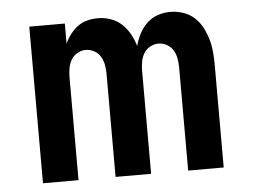

<svg xmlns="http://www.w3.org/2000/svg" viewBox="-43 -581 836 635"><g transform="rotate(-5 375.0 -264.0)"><path d="M75 0V-520H193V-453Q200 -469 211 -483.5Q222 -498 236 -508.5Q250 -519 267.5 -523.5Q285 -528 303 -528Q325 -528 345.5 -521Q366 -514 382 -499Q398 -484 408.5 -465Q419 -446 425 -425Q430 -445 440 -464.5Q450 -484 465.5 -499Q481 -514 501.5 -521Q522 -528 544 -528Q565 -528 586 -521Q607 -514 623 -499.5Q639 -485 649 -466Q659 -447 665 -426.5Q671 -406 673 -384.5Q675 -363 675 -342V0H557V-342Q557 -356 554.5 -371Q552 -386 544.5 -399Q537 -412 523.5 -419.5Q510 -427 496 -427Q481 -427 467.5 -419.5Q454 -412 446.5 -399Q439 -386 436.5 -371Q434 -356 434 -342V0H316V-342Q316 -356 313.5 -371Q311 -386 303.5 -399Q296 -412 282.5 -419.5Q269 -427 254 -427Q240 -427 226.5 -419.5Q213 -412 205.5 -399Q198 -386 195.5 -371Q193 -356 193 -342V0Z"/></g></svg>

Font: Iosevka Aile
Style: Bold
Weight: 700
Designer: Belleve Invis
Foundry: Belleve Invis
Version: Version 28.0.1; ttfautohint (v1.8.4)